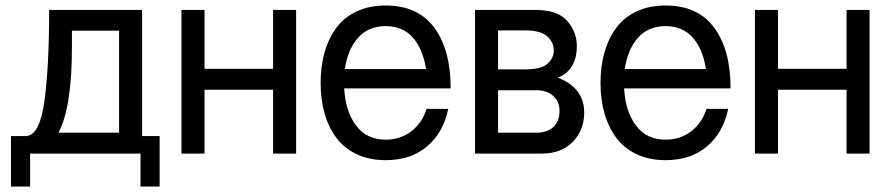

<svg xmlns="http://www.w3.org/2000/svg" viewBox="-20 -560 3250 700"><path d="M192.9 -76.2H414.1V-448.2H242.2V-389.2Q242.2 -166 192.9 -76.2ZM77.1 -64Q125.5 -68.8 142.1 -192.4Q159.2 -317.9 159.2 -523.9H498V-64H562V120.1H492.2V0H89.8V120.1H20V-64Z M641.6 -523.9H725.6V-309.1H975.6V-523.9H1059.6V0H975.6V-232.9H725.6V0H641.6Z M1386.2 23.9Q1327.1 23.9 1281.5 2.7Q1235.8 -18.6 1207 -56.6Q1178.2 -94.7 1163.6 -145.5Q1148.9 -196.3 1148.9 -257.8Q1148.9 -319.3 1163.6 -370.1Q1178.2 -420.9 1206.8 -459.2Q1235.4 -497.6 1281.2 -518.8Q1327.1 -540 1386.2 -540Q1503.4 -540 1563.2 -459.2Q1623 -378.4 1623 -237.8H1538.1H1234.9Q1239.3 -154.8 1277.8 -102.8Q1316.4 -50.8 1386.2 -50.8Q1439.9 -50.8 1479.7 -81.5Q1519.5 -112.3 1535.2 -163.1H1614.3Q1596.7 -77.1 1537.4 -26.6Q1478 23.9 1386.2 23.9ZM1386.2 -464.8Q1322.8 -464.8 1285.2 -422.1Q1247.6 -379.4 1237.3 -308.1H1533.2Q1522 -381.8 1484.9 -423.3Q1447.8 -464.8 1386.2 -464.8Z M1930.7 -523.9Q2012.7 -523.9 2047.9 -483.9Q2083 -443.8 2083 -392.1Q2083 -304.7 2013.7 -276.9Q2109.9 -239.3 2109.9 -149.9Q2109.9 -85.4 2067.9 -42.5Q2025.9 0 1955.1 0H1711.9V-523.9ZM1795.9 -231V-76.2H1936Q1975.1 -76.2 1997.6 -97.2Q2020 -118.2 2020 -155.8Q2020 -188.5 1997.1 -210Q1974.6 -231 1936 -231ZM1999 -376Q1999 -404.8 1976.1 -426.8Q1952.6 -449.2 1894 -449.2H1795.9V-307.1H1894Q1953.6 -307.1 1976.1 -327.6Q1999 -348.1 1999 -376Z M2406.7 23.9Q2347.7 23.9 2302 2.7Q2256.3 -18.6 2227.5 -56.6Q2198.7 -94.7 2184.1 -145.5Q2169.4 -196.3 2169.4 -257.8Q2169.4 -319.3 2184.1 -370.1Q2198.7 -420.9 2227.3 -459.2Q2255.9 -497.6 2301.8 -518.8Q2347.7 -540 2406.7 -540Q2523.9 -540 2583.7 -459.2Q2643.6 -378.4 2643.6 -237.8H2558.6H2255.4Q2259.8 -154.8 2298.3 -102.8Q2336.9 -50.8 2406.7 -50.8Q2460.4 -50.8 2500.2 -81.5Q2540 -112.3 2555.7 -163.1H2634.8Q2617.2 -77.1 2557.9 -26.6Q2498.5 23.9 2406.7 23.9ZM2406.7 -464.8Q2343.3 -464.8 2305.7 -422.1Q2268.1 -379.4 2257.8 -308.1H2553.7Q2542.5 -381.8 2505.4 -423.3Q2468.3 -464.8 2406.7 -464.8Z M2732.4 -523.9H2816.4V-309.1H3066.4V-523.9H3150.4V0H3066.4V-232.9H2816.4V0H2732.4Z"/></svg>

Font: Miedinger*
Style: Book
Weight: 400
Version: Version 001.000